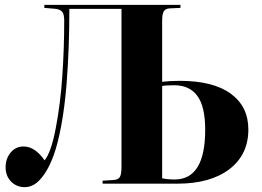

<svg xmlns="http://www.w3.org/2000/svg" viewBox="-20 -750 1069 784"><path d="M81.1 14.2Q47.4 14.2 25.1 -8.8Q2.9 -31.7 2.9 -66.9Q2.9 -102.1 23.4 -127Q43.9 -151.9 76.2 -151.9Q122.6 -151.9 162.1 -95.2Q189 -127.9 208 -228.3Q227.1 -328.6 234.6 -441.2Q242.2 -553.7 242.2 -666Q242.2 -689.9 235.1 -700.4Q228 -710.9 207 -713.9L161.1 -717.8V-730H716.8V-717.8L673.8 -715.8Q655.8 -715.3 648.9 -703.9Q642.1 -692.4 642.1 -666V-416Q672.9 -419.9 713.9 -419.9Q850.6 -419.9 922.4 -367.4Q994.1 -314.9 994.1 -221.2Q994.1 -118.2 916.5 -59.1Q838.9 0 704.1 0H398.9V-12.2L444.8 -15.1Q463.4 -16.6 469.7 -27.6Q476.1 -38.6 476.1 -70.8V-713.9H263.2Q263.2 -551.8 252 -409.2Q244.1 -312 230 -236.6Q215.8 -161.1 198.7 -114.7Q181.6 -68.4 160.9 -38.6Q140.1 -8.8 120.8 2.7Q101.6 14.2 81.1 14.2ZM642.1 -22Q664.1 -17.1 692.9 -17.1Q817.9 -17.1 817.9 -220.2Q817.9 -314.9 785.9 -358.4Q753.9 -401.9 691.9 -401.9Q657.2 -401.9 642.1 -398.9Z"/></svg>

Font: Display Regular
Style: Bold
Weight: 700
Designer: Latin by Veronika Burian and Jose Scaglione. Greek by Irene Vlachou. Cyrillic by Vera Evstafieva.
Foundry: TypeTogether
Version: Version 3.002